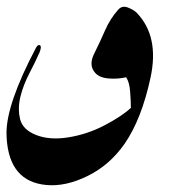

<svg xmlns="http://www.w3.org/2000/svg" viewBox="-20 -556 529 576"><path d="M119.1 -1Q176.8 4.4 242.9 -28.1Q309.1 -60.5 354 -125Q404.8 -198.7 431.6 -323.2Q458.5 -447.8 389.2 -518.6Q379.9 -527.3 363 -533.7Q346.2 -540 334.5 -526.9Q310.5 -500 295.4 -465.3Q280.3 -430.7 264.2 -398.4Q244.1 -360.8 265.6 -337.4Q278.3 -322.8 305.9 -320.6Q333.5 -318.4 358.4 -324.2Q368.2 -310.1 370.4 -281.2Q372.6 -252.4 372.6 -232.4Q345.2 -207 293.9 -180.2Q242.7 -153.3 185.5 -144Q128.4 -134.8 87.4 -151.4Q47.4 -167.5 40 -199.7Q36.6 -213.9 36.6 -228.5Q36.6 -247.1 41.5 -267.1Q49.8 -300.8 69.3 -338.4Q87.9 -374 99.1 -399.9Q102.5 -408.7 102.5 -414.1Q102.5 -418.9 99.6 -420.4Q98.1 -420.9 96.7 -420.9Q92.3 -420.9 87.4 -411.6Q-0.5 -244.6 -0.5 -157.2Q-0.5 -149.4 0 -141.6Q7.8 -11.2 119.1 -1Z"/></svg>

Font: Aref Ruqaa
Style: Regular
Weight: 400
Designer: Abdullah Aref
Version: Version 1.002